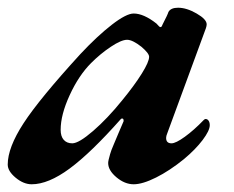

<svg xmlns="http://www.w3.org/2000/svg" viewBox="-44 -463 605 497"><path d="M-24 -37Q-24 -81 17 -144Q58 -207 164 -323Q208 -370 245.5 -399Q283 -428 302 -428Q328 -428 361 -402Q369 -393 370 -393H372Q374 -393 375 -395.5Q376 -398 377 -400Q390 -425 392 -432Q398 -443 417 -443Q439 -443 465 -428Q491 -413 491 -400Q491 -396 489 -390L389 -118Q386 -111 386 -106Q386 -92 400 -92Q411 -92 434.5 -109Q458 -126 483 -152Q486 -155 488 -155Q493 -155 496 -150.5Q499 -146 499 -139Q499 -125 480.5 -100.5Q462 -76 432 -51Q395 -21 360 -3.5Q325 14 302 14Q279 14 257.5 -4Q236 -22 236 -41Q236 -47 241 -64Q243 -72 251 -90.5Q259 -109 263 -119L275 -147Q276 -148 276 -151Q276 -155 273.5 -156Q271 -157 269 -155Q191 -67 136 -26.5Q81 14 38 14Q17 14 -3.5 -3Q-24 -20 -24 -37ZM272 -203Q304 -242 323 -272.5Q342 -303 342 -316Q342 -325 322 -342Q299 -360 285 -360Q270 -360 243 -342Q216 -324 192 -300Q160 -268 136.5 -217Q113 -166 113 -127Q113 -110 121 -101Q129 -92 143 -92Q160 -92 197 -124Q234 -156 272 -203Z"/></svg>

Font: EB Garamond
Style: Bold Italic
Weight: 700
Italic angle: -17.2°
Designer: Georg Duffner and Octavio Pardo
Foundry: Georg Duffner
Version: Version 1.000